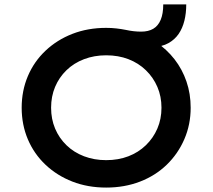

<svg xmlns="http://www.w3.org/2000/svg" viewBox="-20 -838 961 868"><path d="M460 10Q377 10 307.5 -17Q238 -44 186 -93Q134 -142 106 -208Q78 -274 78 -351Q78 -428 106 -494Q134 -560 186 -609Q238 -658 307.5 -685Q377 -712 460 -712Q484 -712 506 -709.5Q528 -707 548 -703Q566 -699 583.5 -697Q601 -695 618 -695Q651 -695 673 -708Q695 -721 706.5 -748.5Q718 -776 718 -818H822Q822 -778 813.5 -744Q805 -710 787.5 -684.5Q770 -659 741.5 -643Q713 -627 671 -625L685 -648Q734 -615 769 -570Q804 -525 823 -469.5Q842 -414 842 -351Q842 -275 813.5 -209Q785 -143 734 -93.5Q683 -44 613 -17Q543 10 460 10ZM460 -114Q515 -114 560.5 -131.5Q606 -149 639.5 -181.5Q673 -214 691.5 -257Q710 -300 710 -351Q710 -402 691.5 -445Q673 -488 639.5 -520.5Q606 -553 560.5 -570.5Q515 -588 460 -588Q406 -588 360 -570.5Q314 -553 280.5 -520.5Q247 -488 229 -445Q211 -402 211 -351Q211 -300 229 -257Q247 -214 280.5 -181.5Q314 -149 360 -131.5Q406 -114 460 -114Z"/></svg>

Font: Lexend Exa Medium
Style: Regular
Weight: 500
Designer: Bonnie Shaver-Troup, Thomas Jockin
Foundry: Lexend
Version: Version 1.007